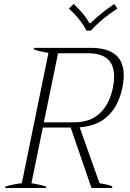

<svg xmlns="http://www.w3.org/2000/svg" viewBox="-20 -939 648 959"><path d="M324 -896 348 -919Q402 -869 427 -823H432Q482 -873 551 -919L566 -896Q488 -846 434 -786H412Q383 -843 324 -896ZM378 -303 477 -24Q482 -23 506 -18.5Q530 -14 541 -8L540 0H437L333 -302H194L137 -24Q186 -16 211 -7L210 0H6L7 -7Q45 -19 89 -24L222 -675Q176 -682 149 -692L150 -700H433Q598 -700 598 -563Q598 -532 591 -501Q573 -412 520.5 -361Q468 -310 378 -303ZM544 -501Q550 -531 550 -557Q550 -673 420 -673H270L199 -328H349Q431 -328 479 -373.5Q527 -419 544 -501Z"/></svg>

Font: Trirong ExtraLight
Style: Italic
Weight: 275
Italic angle: -12°
Designer: Katatrad Team
Foundry: CadsonDemak
Version: Version 1.003